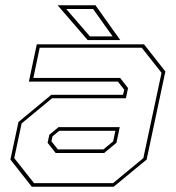

<svg xmlns="http://www.w3.org/2000/svg" viewBox="-20 -708 666 728"><path d="M100.5 0 19.5 -103 50 -245.5 174.5 -348.5H446.5L451 -368L427 -398.5H89.5L119.5 -540H526L607 -437L536 -103L411 0ZM191 -128 160.5 -166.5 167 -197 202 -226H434L421.5 -166.5L375 -128ZM109 -13.5H408.5L523.5 -108.5L592.5 -432L517.5 -527H130.5L106.5 -412.5H435.5L465.5 -374L457.5 -335.5H177.5L62 -240L34 -108.5ZM199.5 -141.5H372L409 -172L417.5 -212H204.5L179 -191L175 -172ZM436 -556H312.5L198.5 -688H342ZM407 -570 333 -674H231L321 -570Z"/></svg>

Font: Tourney Thin
Style: Italic
Weight: 100
Italic angle: -12°
Designer: Tyler Finck
Foundry: Etcetera Type Co
Version: Version 1.015